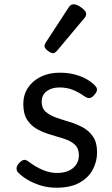

<svg xmlns="http://www.w3.org/2000/svg" viewBox="-20 -859 526 898"><path d="M244 19Q204 19 169 8Q134 -3 107 -19.5Q80 -36 64 -53Q57 -61 57.5 -72.5Q58 -84 71 -98Q82 -109 91 -111Q100 -113 111 -105Q148 -77 181.5 -63.5Q215 -50 246 -50Q276 -50 299 -59.5Q322 -69 335.5 -88Q349 -107 349 -133Q349 -165 330 -182.5Q311 -200 281.5 -209.5Q252 -219 219 -228.5Q186 -238 156.5 -253.5Q127 -269 108 -297Q89 -325 89 -373Q89 -415 110.5 -448Q132 -481 170.5 -500Q209 -519 259 -519Q299 -519 330.5 -510.5Q362 -502 385.5 -488.5Q409 -475 424 -459Q435 -448 433.5 -437.5Q432 -427 421 -415Q410 -402 399.5 -400.5Q389 -399 376 -408Q348 -428 320 -439Q292 -450 258 -450Q222 -450 198.5 -432.5Q175 -415 175 -383Q175 -353 193.5 -336.5Q212 -320 241.5 -309.5Q271 -299 304.5 -289Q338 -279 367.5 -263Q397 -247 415.5 -219.5Q434 -192 434 -146Q434 -103 413.5 -65Q393 -27 351 -4Q309 19 244 19ZM229 -610Q218 -610 203 -622Q188 -634 188 -644Q188 -647 189 -650Q190 -653 194 -660L301 -824Q306 -832 311.5 -835.5Q317 -839 325 -839Q335 -839 348.5 -831.5Q362 -824 372.5 -813.5Q383 -803 383 -794Q383 -787 380.5 -782.5Q378 -778 371 -770L248 -623Q236 -610 229 -610Z"/></svg>

Font: Playwrite ES
Style: Regular
Weight: 400
Designer: Veronika Burian, José Scaglione
Foundry: TypeTogether
Version: Version 1.002